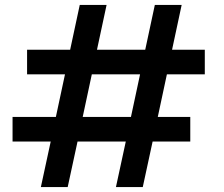

<svg xmlns="http://www.w3.org/2000/svg" viewBox="-20 -760 912 780"><path d="M658 -458 621 -285H753V-185H600L560 0H451L491 -185H295L255 0H146L186 -185H31V-285H207L244 -458H90V-558H265L304 -740H413L374 -558H570L609 -740H718L679 -558H812V-458ZM512 -285 549 -458H353L316 -285Z"/></svg>

Font: Poppins-tnum Medium
Style: Regular
Weight: 500
Designer: Ninad Kale (Devanagari), Jonny Pinhorn (Latin)
Foundry: Indian Type Foundry
Version: Version 4.004